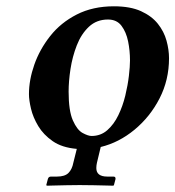

<svg xmlns="http://www.w3.org/2000/svg" viewBox="-20 -464 557 610"><path d="M72 -165Q72 -210 89 -258.5Q106 -307 139.5 -349.5Q173 -392 224 -418Q275 -444 342 -444Q394 -444 428 -428.5Q462 -413 481.5 -388.5Q501 -364 509 -335Q517 -306 517 -279Q517 -210 487 -151.5Q457 -93 407.5 -52Q358 -11 300 3L288 53Q287 57 286.5 61.5Q286 66 286 70Q286 97 321 97H340Q347 97 347 103V105L342 124L340 126Q340 126 321.5 125.5Q303 125 278 124.5Q253 124 233 124Q215 124 190.5 124.5Q166 125 147.5 125.5Q129 126 129 126L127 124L132 105Q134 97 142 97H161Q186 97 197.5 85.5Q209 74 213 53L224 9Q177 5 147.5 -15.5Q118 -36 101.5 -63.5Q85 -91 78.5 -118.5Q72 -146 72 -165ZM198 -173Q198 -112 211.5 -81.5Q225 -51 242.5 -41.5Q260 -32 271 -32Q300 -32 321 -50.5Q342 -69 356 -98Q370 -127 378 -160Q386 -193 389.5 -223Q393 -253 393 -272Q393 -303 387 -332.5Q381 -362 366 -382Q351 -402 323 -402Q287 -402 262.5 -379Q238 -356 224 -320Q210 -284 204 -245Q198 -206 198 -173Z"/></svg>

Font: Libertinus Serif SemiBold
Style: Italic
Weight: 600
Italic angle: -11.5°
Designer: Philipp H. Poll, Khaled Hosny
Foundry: Caleb Maclennan
Version: Version 7.051;RELEASE